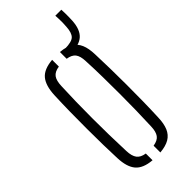

<svg xmlns="http://www.w3.org/2000/svg" viewBox="-237 -775 826 826"><g transform="rotate(-45 176.0 -362.0)"><path d="M52 -108.5Q50.5 -144 49.5 -190.8Q48.5 -237.5 48.5 -289.5Q48.5 -341.5 49.2 -393.2Q50 -445 52 -491Q54.5 -547 77 -574Q99.5 -601 152.5 -605.5V-564.5Q125 -560.5 113.5 -545Q102 -529.5 101 -497Q99 -453 98 -404.5Q97 -356 97 -305.2Q97 -254.5 98 -203.2Q99 -152 101 -102.5Q102 -71 113.8 -55.2Q125.5 -39.5 152.5 -35.5V5.5Q99.5 1 76.8 -26Q54 -53 52 -108.5ZM200 5.5V-35.5Q228 -40 239 -55.5Q250 -71 251 -100.5Q253 -146.5 254 -195.5Q255 -244.5 255 -295.5Q255 -346.5 254.2 -397.8Q253.5 -449 251 -499.5Q250 -530.5 238.5 -545.5Q227 -560.5 200 -564.5V-605.5Q236 -602.5 257.2 -589.5Q278.5 -576.5 288.8 -552.5Q299 -528.5 300 -491Q301.5 -450.5 302.5 -403Q303.5 -355.5 303.5 -305.2Q303.5 -255 302.8 -205Q302 -155 300 -108.5Q299 -71.5 288.8 -47.2Q278.5 -23 257 -10.2Q235.5 2.5 200 5.5ZM225.5 -567.5Q215.5 -567.5 207 -569.5L206 -600Q210.5 -600 215.8 -600Q221 -600 225.5 -600Q267 -600.5 280.8 -614.2Q294.5 -628 296.5 -662Q297.5 -675 297.8 -686.8Q298 -698.5 297.5 -709.2Q297 -720 296.5 -730H333Q333.5 -719 333.8 -708Q334 -697 333.8 -685.8Q333.5 -674.5 333 -663Q330 -612.5 305.2 -590Q280.5 -567.5 225.5 -567.5Z"/></g></svg>

Font: Big Shoulders Stencil Text Thin ExtraLight
Style: Regular
Weight: 250
Version: Version 2.001